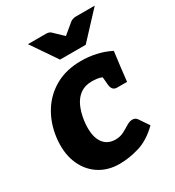

<svg xmlns="http://www.w3.org/2000/svg" viewBox="-178 -834 862 946"><g transform="rotate(-30 253.5 -360.5)"><path d="M224 8Q157 8 107 -25.5Q57 -59 33 -119.5Q9 -180 19 -261Q29 -338 66.5 -398Q104 -458 166 -492.5Q228 -527 311 -527Q354 -527 395.5 -518Q437 -509 477 -489L466 -402L391 -385Q373 -401 355 -407Q337 -413 307 -413Q268 -413 241.5 -394Q215 -375 199.5 -341Q184 -307 178 -261Q169 -186 193 -146Q217 -106 267 -106Q293 -106 314 -117Q335 -128 352.5 -139Q370 -150 386 -150Q403 -150 412 -137L450 -81Q395 -27 337 -9.5Q279 8 224 8ZM362 -431 466 -402 457 -324H401Q384 -324 376.5 -334.5Q369 -345 368 -363ZM507 -729 372 -584H226L127 -729H230Q248 -729 258 -719L309 -670L368 -719Q373 -723 382 -726Q391 -729 400 -729Z"/></g></svg>

Font: Aleo Black
Style: Italic
Weight: 900
Italic angle: -7°
Designer: Alessio Laiso
Foundry: Alessio Laiso
Version: Version 2.001;gftools[0.9.29]